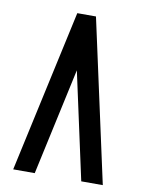

<svg xmlns="http://www.w3.org/2000/svg" viewBox="-80 -753 610 810"><g transform="rotate(10 225.0 -348.0)"><path d="M125.5 0H33.2L185.1 -695.8H265.1L417 0H324.7L225.1 -458Z"/></g></svg>

Font: Anka/Coder Narrow
Style: Bold
Weight: 700
Width: 3
Monospace: yes
Version: Version 001.100